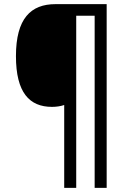

<svg xmlns="http://www.w3.org/2000/svg" viewBox="-20 -780 632 927"><path d="M495 127V-760H248C129 -760 57 -691 57 -509C57 -333 122 -264 231 -264C251 -264 273 -267 290 -273V127H348V-704H437V127Z"/></svg>

Font: Noto Sans Khmer UI SemiCondensed
Style: Regular
Weight: 400
Width: 4
Designer: Danh Hong and the Monotype Design Team
Foundry: Monotype Imaging Inc.
Version: Version 2.002